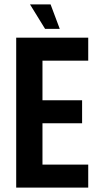

<svg xmlns="http://www.w3.org/2000/svg" viewBox="-20 -857 452 877"><path d="M117 -837H211L253 -725H186ZM54 -685H383V-580H174V-399H355V-294H174V-105H383V0H54Z"/></svg>

Font: Khand SemiBold
Style: Regular
Weight: 600
Designer: Devanagari: Sanchit Sawaria, Jyotish Sonowal; Latin: Satya Rajpurohit
Foundry: Indian Type Foundry
Version: Version 1.101;PS 1.0;hotconv 1.0.78;makeotf.lib2.5.61930; tt